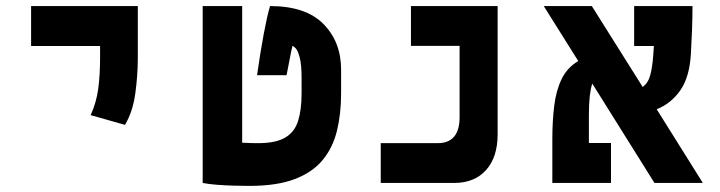

<svg xmlns="http://www.w3.org/2000/svg" viewBox="-20 -606 2384 636"><path d="M394 -192.4 280.3 -224.6Q299.3 -266.6 305.4 -312Q311.5 -357.4 311.5 -414.1V-453.6H83V-585.9H436.5V-414.1Q436.5 -357.4 428.2 -296.6Q419.9 -235.8 394 -192.4Z M805.7 9.8Q785.2 9.8 756.1 9Q727.1 8.3 698.7 6.1Q670.4 3.9 651.4 0V-585.9H782.2V-133.3Q797.9 -132.3 810.8 -132.1Q823.7 -131.8 835 -131.8Q894 -131.8 925 -150.4Q956.1 -168.9 967.5 -205.6Q979 -242.2 979 -296.9V-346.2Q979 -392.1 972.9 -415Q966.8 -438 959.7 -445.8Q952.6 -453.6 948.7 -453.6Q945.8 -441.9 943.8 -431.9Q941.9 -421.9 938.7 -405.3Q935.5 -388.7 929.2 -356.9H831.5Q842.3 -433.1 853.5 -492.9Q864.7 -552.7 874.5 -585.9Q992.7 -585.9 1051.3 -526.6Q1109.9 -467.3 1109.9 -375V-296.9Q1109.9 -229 1096.2 -172.9Q1082.5 -116.7 1048.6 -75.7Q1014.6 -34.7 955.6 -12.5Q896.5 9.8 805.7 9.8Z M1241.2 0V-131.8H1429.7Q1502.4 -131.8 1502.4 -217.8V-454.1H1341.3V-585.9H1628.4V-161.1Q1628.4 -85.4 1590.1 -42.7Q1551.8 0 1484.4 0Z M2147.9 0 1941.9 -329.1Q1936.5 -313 1933.6 -287.6Q1930.7 -262.2 1930.7 -224.1V-132.3H2003.9V0H1809.6V-144.5Q1809.6 -203.6 1815.7 -254.4Q1821.8 -305.2 1840.1 -343.5Q1858.4 -381.8 1895.5 -403.8L1781.2 -585.9H1940.4L2108.9 -317.9Q2127 -331.1 2134 -357.2Q2141.1 -383.3 2144 -424.3Q2145 -440.4 2146 -453.6H2080.6V-585.9H2273.9Q2273.9 -547.4 2272.2 -503.2Q2270.5 -459 2268.6 -428.2Q2264.2 -350.6 2233.4 -306.6Q2202.6 -262.7 2155.3 -244.1L2308.1 0Z"/></svg>

Font: Cascadia Mono
Style: Bold
Weight: 700
Monospace: yes
Designer: Aaron Bell
Foundry: Saja Typeworks
Version: Version 2404.023; ttfautohint (v1.8.4)